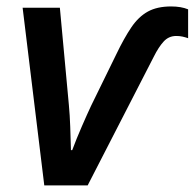

<svg xmlns="http://www.w3.org/2000/svg" viewBox="-20 -564 592 584"><path d="M114.7 0 48.8 -540.5H162.1L189.5 -244.6Q192.4 -213.4 193.6 -179Q194.8 -144.5 195.8 -107.4H199.7Q212.4 -141.6 228.8 -179.2Q245.1 -216.8 257.3 -242.7L333.5 -398.4Q357.4 -448.2 379.4 -480.7Q401.4 -513.2 429.7 -528.8Q458 -544.4 500.5 -544.4Q530.8 -544.4 552.2 -535.6V-447.8Q543.9 -450.7 535.4 -452.6Q526.9 -454.6 516.1 -454.6Q493.2 -454.6 477.8 -437.7Q462.4 -420.9 447.8 -391.6L246.6 0Z"/></svg>

Font: Open Sans SemiBold
Style: Italic
Weight: 600
Italic angle: -12°
Designer: Monotype Design Team
Foundry: Monotype Imaging Inc.
Version: Version 3.003; ttfautohint (v1.8.4)